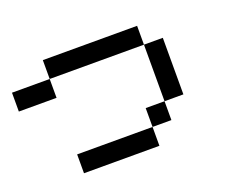

<svg xmlns="http://www.w3.org/2000/svg" viewBox="-98 -879 1196 957"><g transform="rotate(-20 500.0 -400.0)"><path d="M0 -500V-600H200V-500ZM800 -300H700V-600H800ZM200 -100V-200H600V-100ZM200 -600V-700H700V-600ZM600 -200V-300H700V-200Z"/></g></svg>

Font: GalmuriMono9 Regular
Style: Regular
Weight: 400
Designer: Lee Minseo (quiple)
Version: Version 2.399;hotconv 1.1.1;makeotfexe 2.6.0 DEVELOPMENT